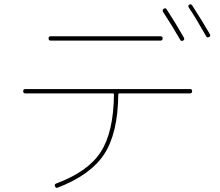

<svg xmlns="http://www.w3.org/2000/svg" viewBox="-20 -862 1040 909"><path d="M833 -673.8Q799.8 -732.4 752 -805.7Q747.1 -814.5 754.9 -820.3Q763.7 -826.2 768.6 -818.4Q811.5 -752.9 850.6 -683.6Q855.5 -674.8 846.7 -669.9Q837.9 -665 833 -673.8ZM956.1 -690.4Q906.2 -778.3 874 -826.2Q868.2 -835 876 -839.8Q884.8 -844.7 889.6 -836.9Q937.5 -762.7 973.6 -700.2Q978.5 -691.4 969.7 -686.5Q960.9 -681.6 956.1 -690.4ZM219.7 -669.9Q210 -669.9 210 -680.2Q210 -690.4 219.7 -690.4H740.2Q750 -690.4 750 -680.2Q750 -669.9 740.2 -669.9ZM99.6 -419.9Q89.8 -419.9 89.8 -430.2Q89.8 -440.4 99.6 -440.4H879.9Q889.6 -440.4 889.6 -430.2Q889.6 -419.9 879.9 -419.9H544.9Q540 -419.9 540 -414.1Q538.1 -230.5 473.1 -131.8Q408.2 -33.2 252.9 26.4Q244.1 30.3 240.2 19.5Q236.3 10.7 246.1 6.8Q396.5 -48.8 457 -142.6Q517.6 -236.3 519.5 -414.1Q519.5 -419.9 514.6 -419.9Z"/></svg>

Font: Rounded-X Mgen+ 2m thin
Style: Regular
Weight: 100
Designer: [Source Han Sans]
Ryoko NISHIZUKA  (kana & ideographs); Paul D. Hunt (Latin, Greek & Cyrillic); Wenlong ZHANG  (bopomofo
Version: Version 1.059.20150602